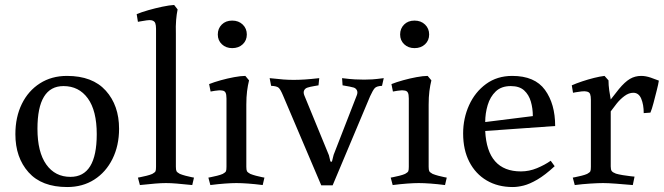

<svg xmlns="http://www.w3.org/2000/svg" viewBox="-20 -738 2676 774"><path d="M42 -197Q42 -266 68 -319Q94 -372 141 -402Q188 -432 250 -432Q353 -432 406.5 -372.5Q460 -313 460 -219Q460 -151 433.5 -97.5Q407 -44 360 -14Q313 16 251 16Q148 16 95 -43.5Q42 -103 42 -197ZM131 -219Q131 -125 166.5 -75Q202 -25 264 -25Q370 -25 370 -197Q370 -292 334 -341.5Q298 -391 236 -391Q131 -391 131 -219Z M689 -603V-66Q689 -53 691.5 -48Q694 -43 705 -37Q715 -33 728 -29.5Q741 -26 751.5 -24Q762 -22 762 -22L755 8Q715 4 692 2Q669 0 649 0Q630 0 606 2Q582 4 544 8L536 -22Q536 -22 546.5 -24Q557 -26 571 -29.5Q585 -33 594 -37Q605 -43 607 -48Q609 -53 609 -66V-622Q609 -636 606 -644.5Q603 -653 592 -656Q585 -658 571.5 -656Q558 -654 547 -652Q536 -650 536 -650L531 -681Q550 -689 578 -697Q606 -705 634.5 -711Q663 -717 682 -718L696 -700Q692 -681 690 -657Q688 -633 689 -603Z M973 -316V-66Q973 -53 975.5 -48Q978 -43 989 -37Q999 -33 1012 -29.5Q1025 -26 1035.5 -24Q1046 -22 1046 -22L1039 8Q1008 4 980.5 2Q953 0 933 0Q914 0 886.5 2Q859 4 828 8L820 -22Q820 -22 830.5 -24Q841 -26 855 -29.5Q869 -33 878 -37Q889 -43 891 -48Q893 -53 893 -66V-341Q893 -358 889 -365Q885 -372 876 -373Q864 -375 846.5 -372Q829 -369 829 -369L823 -399Q843 -407 870 -414.5Q897 -422 924 -427Q951 -432 969 -432L984 -414Q979 -394 976 -370.5Q973 -347 973 -316ZM858 -599Q858 -623 874 -639Q890 -655 916 -655Q942 -655 958.5 -639Q975 -623 975 -599Q975 -575 958.5 -559.5Q942 -544 916 -544Q891 -544 874.5 -559.5Q858 -575 858 -599Z M1306 -112 1312 -87 1318 -86 1325 -114 1418 -353Q1423 -365 1419 -373.5Q1415 -382 1406 -385Q1400 -387 1389 -389Q1378 -391 1369.5 -392.5Q1361 -394 1361 -394L1359 -423Q1391 -419 1411 -418Q1431 -417 1448 -417Q1465 -417 1480.5 -418Q1496 -419 1527 -423L1520 -392Q1498 -391 1490.5 -382.5Q1483 -374 1472 -350L1321 9H1275L1121 -353Q1111 -377 1103.5 -384Q1096 -391 1073 -392L1067 -423Q1102 -419 1123 -417.5Q1144 -416 1164 -416Q1184 -416 1208 -417.5Q1232 -419 1267 -423L1264 -394Q1264 -394 1246.5 -391Q1229 -388 1220 -385Q1210 -382 1206 -373.5Q1202 -365 1207 -353Z M1708 -316V-66Q1708 -53 1710.5 -48Q1713 -43 1724 -37Q1734 -33 1747 -29.5Q1760 -26 1770.5 -24Q1781 -22 1781 -22L1774 8Q1743 4 1715.5 2Q1688 0 1668 0Q1649 0 1621.5 2Q1594 4 1563 8L1555 -22Q1555 -22 1565.5 -24Q1576 -26 1590 -29.5Q1604 -33 1613 -37Q1624 -43 1626 -48Q1628 -53 1628 -66V-341Q1628 -358 1624 -365Q1620 -372 1611 -373Q1599 -375 1581.5 -372Q1564 -369 1564 -369L1558 -399Q1578 -407 1605 -414.5Q1632 -422 1659 -427Q1686 -432 1704 -432L1719 -414Q1714 -394 1711 -370.5Q1708 -347 1708 -316ZM1593 -599Q1593 -623 1609 -639Q1625 -655 1651 -655Q1677 -655 1693.5 -639Q1710 -623 1710 -599Q1710 -575 1693.5 -559.5Q1677 -544 1651 -544Q1626 -544 1609.5 -559.5Q1593 -575 1593 -599Z M2218 -230 1936 -210Q1944 -47 2080 -47Q2113 -47 2144.5 -60Q2176 -73 2200 -90L2216 -68Q2177 -32 2146 -14Q2115 4 2091 10Q2067 16 2047 16Q1987 16 1942 -10.5Q1897 -37 1872 -85.5Q1847 -134 1847 -200Q1847 -261 1871 -314Q1895 -367 1939.5 -399.5Q1984 -432 2045 -432Q2136 -432 2177 -375.5Q2218 -319 2218 -230ZM2039 -391Q2001 -391 1978.5 -369.5Q1956 -348 1946 -314.5Q1936 -281 1936 -246L2128 -270Q2128 -301 2120 -328.5Q2112 -356 2093 -373.5Q2074 -391 2039 -391Z M2417 -432 2433 -414Q2433 -395 2436 -373.5Q2439 -352 2442 -337L2475 -379Q2499 -408 2519.5 -420Q2540 -432 2565 -432Q2583 -432 2603.5 -425Q2624 -418 2636 -413Q2634 -399 2627.5 -373.5Q2621 -348 2614.5 -323Q2608 -298 2602 -284L2575 -282Q2575 -316 2565 -340Q2555 -364 2533 -364Q2515 -364 2497.5 -351Q2480 -338 2466 -320.5Q2452 -303 2442 -289V-67Q2442 -54 2446 -48.5Q2450 -43 2463 -38Q2473 -35 2490.5 -32Q2508 -29 2523 -27.5Q2538 -26 2538 -26L2531 8Q2497 5 2464 2.5Q2431 0 2411 0Q2392 0 2360 2Q2328 4 2297 8L2289 -22Q2289 -22 2299.5 -24Q2310 -26 2324 -29.5Q2338 -33 2347 -37Q2358 -43 2360 -48Q2362 -53 2362 -66V-336Q2362 -350 2359 -358.5Q2356 -367 2345 -369Q2338 -371 2324.5 -369.5Q2311 -368 2300.5 -366Q2290 -364 2290 -364L2285 -394Q2303 -402 2327 -410Q2351 -418 2375 -424Q2399 -430 2417 -432Z"/></svg>

Font: Buenard
Style: Regular
Weight: 400
Version: Version 2.000